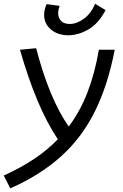

<svg xmlns="http://www.w3.org/2000/svg" viewBox="-55 -786 661 1036"><path d="M0.5 230.5 -34.7 161.1Q55.2 120.6 127.7 72.5Q200.2 24.4 257.3 -34.7Q197.3 -123.5 146.5 -245.4Q95.7 -367.2 52.7 -517.6L140.1 -525.9Q210.4 -254.4 315.9 -103Q377 -184.6 416.7 -286.9Q456.5 -389.2 478.5 -517.6H564Q527.3 -326.2 457 -184.8Q386.7 -43.5 274.7 57.6Q162.6 158.7 0.5 230.5ZM314.9 -595.7Q255.9 -595.7 219.5 -627Q183.1 -658.2 183.1 -706.1Q183.1 -732.9 196.3 -763.7L266.6 -754.4Q258.8 -732.4 258.8 -715.3Q258.8 -689.9 274.4 -673.3Q290 -656.7 321.3 -656.7Q358.9 -656.7 397.5 -684.8Q436 -712.9 458.5 -765.6L514.6 -731.4Q476.6 -658.2 421.6 -627Q366.7 -595.7 314.9 -595.7Z"/></svg>

Font: CaskaydiaCove NFP SemiLight
Style: Italic
Weight: 350
Italic angle: -10°
Designer: Aaron Bell
Foundry: Saja Typeworks
Version: Version 2111.001; VTT 6.35;Nerd Fonts 3.1.1